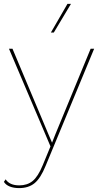

<svg xmlns="http://www.w3.org/2000/svg" viewBox="-24 -750 525 985"><path d="M210 101Q184 165 153 190Q122 215 74 215Q47 215 26.5 207Q6 199 -4 183L5 170Q25 201 75 201Q116 201 143.5 178.5Q171 156 195 98L235 1L22 -500H40L225 -60L243 -18L260 -61L441 -500H459ZM340 -730 252 -583H237L322 -730Z"/></svg>

Font: Work Sans Thin
Style: Regular
Weight: 260
Designer: Wei Huang
Foundry: Wei Huang
Version: Version 1.500